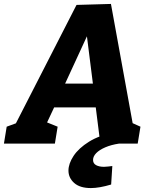

<svg xmlns="http://www.w3.org/2000/svg" viewBox="-57 -730 770 976"><path d="M622 -78 586 -118 657 -86 643 0H453L427 -206L437 -184H204L228 -205L175 -92L174 -111L236 -86L222 0H-37L-23 -86L59 -116L13 -82L332 -705L507 -710ZM262 -279 255 -305H431L419 -275L376 -616L417 -615ZM405 226Q349 226 320 200Q291 174 291 137Q291 102 317 62.5Q343 23 396 -10Q449 -43 530 -58L548 0Q508 6 478 19Q448 32 432 48.5Q416 65 416 83Q416 101 431.5 109.5Q447 118 472 118Q482 118 492.5 116.5Q503 115 514 114L508 208Q478 217 452 221.5Q426 226 405 226Z"/></svg>

Font: Bitter Thin ExtraBold
Style: Italic
Weight: 800
Italic angle: -9°
Version: Version 2.002